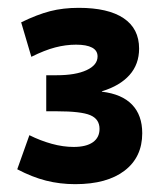

<svg xmlns="http://www.w3.org/2000/svg" viewBox="-20 -756 423 490"><path d="M172 -286Q133 -286 97.5 -295Q62 -304 24 -324L55 -411Q83 -397 112 -389Q141 -381 168 -381Q200 -381 217 -393Q234 -405 234 -427Q234 -452 210.5 -462Q187 -472 125 -472H98V-564H125Q173 -564 201 -577Q229 -590 229 -612Q229 -627 215 -634.5Q201 -642 174 -642Q148 -642 121 -635Q94 -628 60 -611L34 -699Q75 -719 108 -727.5Q141 -736 181 -736Q256 -736 295.5 -709.5Q335 -683 335 -632Q335 -592 310.5 -564.5Q286 -537 240 -523V-522Q291 -516 317 -489Q343 -462 343 -416Q343 -355 298 -320.5Q253 -286 172 -286Z"/></svg>

Font: M PLUS 2 Thin SemiBold
Style: Regular
Weight: 600
Version: Version 1.001